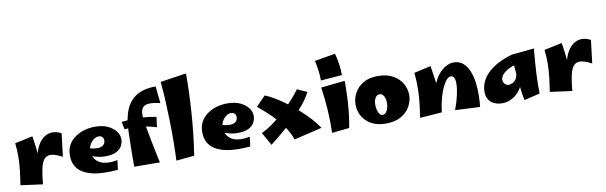

<svg xmlns="http://www.w3.org/2000/svg" viewBox="-51 -1342 5967 1890"><g transform="rotate(-10 2932.0 -397.0)"><path d="M260 15 243 -171Q247 -257 270 -322Q293 -387 331.5 -425.5Q370 -464 420 -471.5Q470 -479 528 -449L500 -218Q431 -255 387.5 -257.5Q344 -260 319 -229.5Q294 -199 281 -137.5Q268 -76 260 15ZM260 15 40 -15Q53 -99 60.5 -165.5Q68 -232 68.5 -295Q69 -358 61 -431L239 -469Q250 -401 256.5 -342.5Q263 -284 265 -228Q267 -172 265.5 -113Q264 -54 260 15Z M1011 2Q947 8 883.5 7Q820 6 763.5 -6Q707 -18 663.5 -43.5Q620 -69 595 -112Q570 -155 570 -219Q570 -279 595 -323Q620 -367 662 -396.5Q704 -426 755.5 -440.5Q807 -455 859 -455Q938 -455 991 -429.5Q1044 -404 1071 -366Q1098 -328 1097 -288Q1097 -255 1080 -223Q1063 -191 1023 -170.5Q983 -150 912 -150Q887 -150 862 -154Q837 -158 812.5 -165.5Q788 -173 765 -183.5Q742 -194 722 -207L751 -266Q773 -254 798.5 -248.5Q824 -243 855 -243Q880 -243 896.5 -251.5Q913 -260 921.5 -275Q930 -290 930 -307Q930 -320 924.5 -330.5Q919 -341 908.5 -348Q898 -355 881 -355Q856 -355 831.5 -337Q807 -319 791.5 -291Q776 -263 776 -232Q776 -199 788.5 -168.5Q801 -138 829.5 -116Q858 -94 905.5 -87Q953 -80 1023 -93Z M1431 2 1175 0Q1174 -100 1176 -193Q1178 -286 1180 -357Q1184 -491 1223 -576Q1262 -661 1336.5 -701.5Q1411 -742 1519 -742L1537 -572Q1467 -589 1421 -586Q1375 -583 1356 -551.5Q1337 -520 1345 -450Q1349 -418 1358 -366Q1367 -314 1379 -251Q1391 -188 1404.5 -122.5Q1418 -57 1431 2ZM1462 -344Q1383 -369 1308.5 -377Q1234 -385 1145 -380L1129 -456Q1225 -467 1308 -464.5Q1391 -462 1476 -445Z M1775 -4 1594 13Q1598 -76 1599 -176.5Q1600 -277 1597.5 -381Q1595 -485 1590 -586Q1585 -687 1576 -777L1836 -816Q1836 -628 1821.5 -420Q1807 -212 1775 -4Z M2334 2Q2270 8 2206.5 7Q2143 6 2086.5 -6Q2030 -18 1986.5 -43.5Q1943 -69 1918 -112Q1893 -155 1893 -219Q1893 -279 1918 -323Q1943 -367 1985 -396.5Q2027 -426 2078.5 -440.5Q2130 -455 2182 -455Q2261 -455 2314 -429.5Q2367 -404 2394 -366Q2421 -328 2420 -288Q2420 -255 2403 -223Q2386 -191 2346 -170.5Q2306 -150 2235 -150Q2210 -150 2185 -154Q2160 -158 2135.5 -165.5Q2111 -173 2088 -183.5Q2065 -194 2045 -207L2074 -266Q2096 -254 2121.5 -248.5Q2147 -243 2178 -243Q2203 -243 2219.5 -251.5Q2236 -260 2244.5 -275Q2253 -290 2253 -307Q2253 -320 2247.5 -330.5Q2242 -341 2231.5 -348Q2221 -355 2204 -355Q2179 -355 2154.5 -337Q2130 -319 2114.5 -291Q2099 -263 2099 -232Q2099 -199 2111.5 -168.5Q2124 -138 2152.5 -116Q2181 -94 2228.5 -87Q2276 -80 2346 -93Z M2776 10Q2754 -54 2717 -110Q2680 -166 2636 -214Q2592 -262 2547.5 -301.5Q2503 -341 2467 -371L2561 -468Q2605 -451 2658.5 -419Q2712 -387 2768 -345Q2824 -303 2878 -255Q2932 -207 2978 -156.5Q3024 -106 3056 -57ZM2543 22 2470 -108Q2535 -140 2597.5 -186Q2660 -232 2715.5 -284.5Q2771 -337 2814 -386.5Q2857 -436 2884 -473L2981 -429Q2953 -372 2904 -312Q2855 -252 2793.5 -192.5Q2732 -133 2667.5 -78.5Q2603 -24 2543 22Z M3132 -517Q3132 -570 3125 -619Q3118 -668 3108 -717L3314 -752Q3328 -703 3337 -642Q3346 -581 3344 -533ZM3325 -8 3151 10Q3154 -109 3147 -218.5Q3140 -328 3123 -448L3362 -473Q3362 -390 3359 -316.5Q3356 -243 3348.5 -169Q3341 -95 3325 -8Z M3690 12Q3602 12 3543 -22Q3484 -56 3455 -110Q3426 -164 3426 -223Q3426 -283 3455.5 -338Q3485 -393 3543.5 -428Q3602 -463 3688 -463Q3780 -463 3841 -428.5Q3902 -394 3932.5 -340Q3963 -286 3963 -226Q3963 -167 3932.5 -112Q3902 -57 3841.5 -22.5Q3781 12 3690 12ZM3672 -78Q3692 -78 3706 -94Q3720 -110 3727 -135.5Q3734 -161 3734 -187Q3734 -212 3728 -233.5Q3722 -255 3709 -269Q3696 -283 3676 -283Q3656 -283 3642.5 -269Q3629 -255 3623 -233Q3617 -211 3617 -186Q3617 -160 3623.5 -135Q3630 -110 3642.5 -94Q3655 -78 3672 -78Z M4630 12 4382 0Q4392 -25 4404.5 -66Q4417 -107 4427 -153Q4437 -199 4439.5 -240.5Q4442 -282 4432.5 -308.5Q4423 -335 4396 -335Q4378 -335 4357.5 -314Q4337 -293 4316 -251.5Q4295 -210 4277.5 -147.5Q4260 -85 4249 -1L4212 -141Q4212 -193 4225.5 -241Q4239 -289 4262 -330Q4285 -371 4315 -401Q4345 -431 4379 -448Q4413 -465 4447 -465Q4505 -465 4542 -432.5Q4579 -400 4600.5 -347Q4622 -294 4630 -230.5Q4638 -167 4637 -103.5Q4636 -40 4630 12ZM4249 -1 4030 15Q4050 -111 4056 -216.5Q4062 -322 4051 -431L4219 -469Q4230 -401 4238 -344.5Q4246 -288 4249.5 -235.5Q4253 -183 4253 -126.5Q4253 -70 4249 -1Z M4852 14Q4811 14 4776 -0.5Q4741 -15 4719.5 -47Q4698 -79 4698 -130Q4698 -187 4729 -244.5Q4760 -302 4831.5 -353Q4903 -404 5025 -441L5087 -347Q5031 -337 4993 -320Q4955 -303 4932.5 -284Q4910 -265 4900.5 -247Q4891 -229 4891 -215Q4891 -188 4907.5 -171Q4924 -154 4945 -154Q4965 -154 4986.5 -164.5Q5008 -175 5023 -200.5Q5038 -226 5038 -272L5097 -299Q5092 -210 5068 -150Q5044 -90 5008 -54Q4972 -18 4931.5 -2Q4891 14 4852 14ZM5072 21Q5063 -20 5055.5 -77Q5048 -134 5042 -194Q5036 -254 5032 -307.5Q5028 -361 5026 -397.5Q5024 -434 5025 -441L5251 -463Q5237 -312 5232 -205Q5227 -98 5230 -17Z M5551 15 5534 -171Q5538 -257 5561 -322Q5584 -387 5622.5 -425.5Q5661 -464 5711 -471.5Q5761 -479 5819 -449L5791 -218Q5722 -255 5678.5 -257.5Q5635 -260 5610 -229.5Q5585 -199 5572 -137.5Q5559 -76 5551 15ZM5551 15 5331 -15Q5344 -99 5351.5 -165.5Q5359 -232 5359.5 -295Q5360 -358 5352 -431L5530 -469Q5541 -401 5547.5 -342.5Q5554 -284 5556 -228Q5558 -172 5556.5 -113Q5555 -54 5551 15Z"/></g></svg>

Font: Marhey
Style: Bold
Weight: 700
Designer: Nur Syamsi & Bustanul Arifin
Foundry: Namelatype
Version: Version 1.000